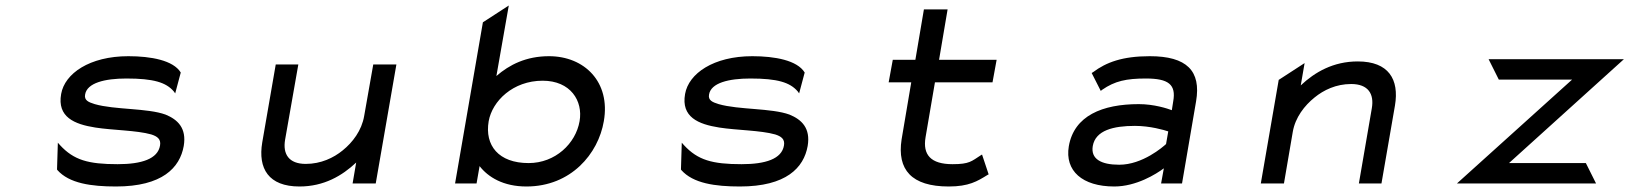

<svg xmlns="http://www.w3.org/2000/svg" viewBox="-20 -666 5957 697"><path d="M188 -49C231 0 312 11 401 11C569 11 633 -57 647 -136C658 -201 625 -232 581 -250C515 -274 397 -267 324 -288C301 -295 285 -302 289 -323C296 -365 360 -381 439 -381C537 -381 583 -367 611 -334L616 -327L636 -402V-403C609 -447 528 -462 446 -462C305 -462 215 -399 202 -325C187 -241 250 -215 326 -203C390 -193 476 -193 529 -178C551 -171 565 -161 561 -138C553 -89 494 -70 407 -70C300 -70 248 -85 198 -139L190 -148L187 -51Z M932 -149C916 -54 955 11 1067 11C1156 11 1222 -28 1273 -76L1260 0H1344L1419 -432H1335L1302 -245C1293 -192 1260 -149 1224 -120C1191 -93 1145 -71 1090 -71C1028 -71 1006 -107 1015 -159L1063 -432H981Z M2172 -226C2197 -368 2102 -462 1973 -462C1890 -462 1829 -431 1782 -390L1827 -646L1733 -585L1632 0H1710L1721 -63C1752 -23 1807 11 1891 11C2053 11 2152 -108 2172 -226ZM2084 -226C2070 -145 1996 -74 1899 -74C1790 -74 1739 -138 1754 -226C1767 -299 1842 -373 1950 -373C2051 -373 2097 -300 2084 -226Z M2453 -49C2496 0 2577 11 2666 11C2834 11 2898 -57 2912 -136C2923 -201 2890 -232 2846 -250C2780 -274 2662 -267 2589 -288C2566 -295 2550 -302 2554 -323C2561 -365 2625 -381 2704 -381C2802 -381 2848 -367 2876 -334L2881 -327L2901 -402V-403C2874 -447 2793 -462 2711 -462C2570 -462 2480 -399 2467 -325C2452 -241 2515 -215 2591 -203C2655 -193 2741 -193 2794 -178C2816 -171 2830 -161 2826 -138C2818 -89 2759 -70 2672 -70C2565 -70 2513 -85 2463 -139L2455 -148L2452 -51Z M3569 -33 3545 -105 3540 -102C3507 -81 3500 -70 3438 -70C3359 -70 3329 -104 3340 -168L3374 -367H3583L3598 -449H3389L3420 -632H3334L3303 -449H3221L3206 -367H3288L3253 -160C3236 -50 3289 11 3424 11C3497 11 3528 -8 3565 -31Z M3943 -401 3976 -336 3981 -340C4027 -372 4069 -381 4140 -381C4222 -381 4250 -359 4239 -298L4234 -266C4218 -272 4170 -288 4114 -288C3982 -288 3879 -246 3860 -135C3845 -46 3909 11 4025 11C4105 11 4177 -34 4205 -55L4195 0H4271L4322 -298C4341 -409 4288 -462 4154 -462C4055 -462 3996 -440 3948 -404ZM3947 -136C3957 -193 4022 -209 4100 -209C4155 -209 4206 -194 4221 -189L4213 -143C4202 -133 4128 -68 4043 -68C3977 -68 3939 -89 3947 -136Z M5044 -283C5060 -378 5021 -443 4909 -443C4820 -443 4753 -404 4702 -356L4716 -437L4622 -376L4557 0H4641L4673 -187C4682 -240 4716 -283 4752 -312C4785 -339 4830 -361 4885 -361C4947 -361 4969 -325 4960 -273L4913 0H4995Z M5737 -74H5458L5875 -451H5384L5421 -377H5687L5269 0H5774Z"/></svg>

Font: Charger Monospace
Style: Regular
Weight: 400
Designer: Jasper
Foundry: Cannot Into Space Fonts
Version: Version 0.980